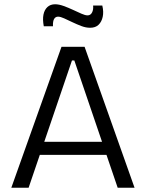

<svg xmlns="http://www.w3.org/2000/svg" viewBox="-20 -879 684 899"><path d="M33 0 268 -660H376L610 0H531L328 -596H317L114 0ZM138 -154V-215H514V-154ZM402 -749Q382 -749 361 -757Q340 -765 319 -775Q298 -785 280.5 -793Q263 -801 252 -801Q240 -801 233.5 -790.5Q227 -780 228 -756H185Q179 -788 183.5 -810.5Q188 -833 202 -846Q216 -859 238 -859Q256 -859 278 -851Q300 -843 321.5 -833Q343 -823 361 -815Q379 -807 390 -807Q404 -807 411 -820.5Q418 -834 416 -853H459Q466 -824 461 -800.5Q456 -777 441.5 -763Q427 -749 402 -749Z"/></svg>

Font: Bricolage Grotesque 96pt ExtraBold Light
Style: Regular
Weight: 300
Version: Version 1.001;gftools[0.9.33.dev8+g029e19f]